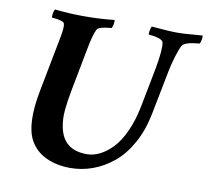

<svg xmlns="http://www.w3.org/2000/svg" viewBox="-74 -729 890 820"><g transform="rotate(10 370.5 -318.5)"><path d="M229 -639.6Q294.9 -639.6 357.9 -646.5Q360.4 -642.1 357.9 -628.7Q355.5 -615.2 351.1 -610.4Q296.4 -606 289.6 -592.8Q276.9 -569.8 264.2 -501L230 -322.3Q224.6 -293 221.7 -274.4Q218.8 -255.9 216.6 -233.9Q214.4 -211.9 215.3 -192.9Q216.3 -173.8 220.2 -155.3Q239.3 -61.5 340.3 -61.5Q368.7 -61.5 396.7 -75.4Q424.8 -89.4 451.4 -117.2Q478 -145 499.8 -192.6Q521.5 -240.2 533.7 -301.8L565.9 -467.8Q582.5 -557.1 576.7 -586.9Q572.8 -605.5 513.2 -610.4Q511.2 -615.2 513.7 -628.7Q516.1 -642.1 520 -646.5Q593.8 -639.6 632.3 -639.6Q655.3 -639.6 691.9 -642.8Q728.5 -646 739.7 -646.5Q742.2 -642.1 739.7 -628.7Q737.3 -615.2 732.9 -610.4Q668.9 -605 658.7 -586.9Q650.4 -572.3 639.4 -536.1Q628.4 -500 622.6 -468.8L585.4 -279.3Q571.3 -207 540 -150.6Q508.8 -94.2 467.3 -60.1Q425.8 -25.9 378.4 -8.5Q331.1 8.8 280.8 8.8Q221.7 8.8 175.5 -12.9Q129.4 -34.7 106 -77.1Q68.4 -145 97.2 -293.9L137.2 -501Q138.2 -505.9 140.4 -517.8Q142.6 -529.8 143.6 -534.4Q144.5 -539.1 146 -548.3Q147.5 -557.6 147.9 -562Q148.4 -566.4 148.9 -573Q149.4 -579.6 149.2 -584.2Q148.9 -588.9 147.9 -592.8Q146 -606 93.3 -610.4Q91.3 -615.2 93.8 -628.7Q96.2 -642.1 100.1 -646.5Q160.2 -639.6 229 -639.6Z"/></g></svg>

Font: Amiri
Style: Bold Slanted
Weight: 700
Italic angle: 9°
Designer: Khaled Hosny
Version: Version 000.107